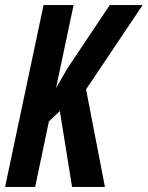

<svg xmlns="http://www.w3.org/2000/svg" viewBox="-22 -734 580 754"><path d="M116 0 170 -257 213 -298 261 0H390L316 -383L538 -714H409L243 -466L198 -388L267 -714H149L-2 0Z"/></svg>

Font: Noto Sans Display Condensed
Style: Bold Italic
Weight: 700
Width: 3
Designer: Monotype Design team
Foundry: Monotype Imaging Inc.
Version: 1.000